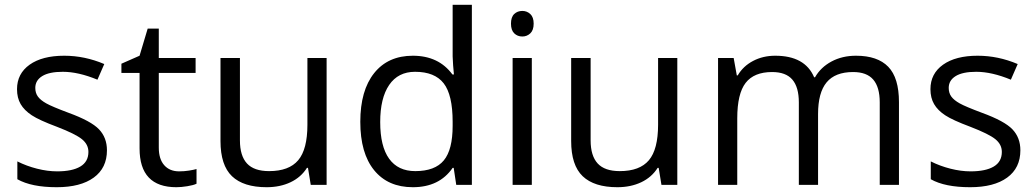

<svg xmlns="http://www.w3.org/2000/svg" viewBox="-20 -780 4371 810"><path d="M431.2 -146Q431.2 -71.3 375.5 -30.8Q319.8 9.8 219.2 9.8Q112.8 9.8 53.2 -23.9V-99.1Q91.8 -79.6 136 -68.4Q180.2 -57.1 221.2 -57.1Q284.7 -57.1 318.8 -77.4Q353 -97.7 353 -139.2Q353 -170.4 325.9 -192.6Q298.8 -214.8 220.2 -245.1Q145.5 -272.9 114 -293.7Q82.5 -314.5 67.1 -340.8Q51.8 -367.2 51.8 -403.8Q51.8 -469.2 105 -507.1Q158.2 -544.9 251 -544.9Q337.4 -544.9 419.9 -509.8L391.1 -443.8Q310.5 -477.1 245.1 -477.1Q187.5 -477.1 158.2 -459Q128.9 -440.9 128.9 -409.2Q128.9 -387.7 139.9 -372.6Q150.9 -357.4 175.3 -343.8Q199.7 -330.1 269 -304.2Q364.3 -269.5 397.7 -234.4Q431.2 -199.2 431.2 -146Z M735.8 -57.1Q757.3 -57.1 777.3 -60.3Q797.4 -63.5 809.1 -66.9V-4.9Q795.9 1.5 770.3 5.6Q744.6 9.8 724.1 9.8Q568.8 9.8 568.8 -153.8V-472.2H492.2V-511.2L568.8 -544.9L603 -659.2H649.9V-535.2H805.2V-472.2H649.9V-157.2Q649.9 -108.9 672.9 -83Q695.8 -57.1 735.8 -57.1Z M992.2 -535.2V-188Q992.2 -122.6 1022 -90.3Q1051.8 -58.1 1115.2 -58.1Q1199.2 -58.1 1238 -104Q1276.9 -149.9 1276.9 -253.9V-535.2H1357.9V0H1291L1279.3 -71.8H1274.9Q1250 -32.2 1205.8 -11.2Q1161.6 9.8 1105 9.8Q1007.3 9.8 958.7 -36.6Q910.2 -83 910.2 -185.1V-535.2Z M1894 -71.8H1889.6Q1833.5 9.8 1721.7 9.8Q1616.7 9.8 1558.3 -62Q1500 -133.8 1500 -266.1Q1500 -398.4 1558.6 -471.7Q1617.2 -544.9 1721.7 -544.9Q1830.6 -544.9 1888.7 -465.8H1895L1891.6 -504.4L1889.6 -542V-759.8H1970.7V0H1904.8ZM1731.9 -58.1Q1814.9 -58.1 1852.3 -103.3Q1889.6 -148.4 1889.6 -249V-266.1Q1889.6 -379.9 1851.8 -428.5Q1814 -477.1 1731 -477.1Q1659.7 -477.1 1621.8 -421.6Q1584 -366.2 1584 -265.1Q1584 -162.6 1621.6 -110.4Q1659.2 -58.1 1731.9 -58.1Z M2223.6 0H2142.6V-535.2H2223.6ZM2135.7 -680.2Q2135.7 -708 2149.4 -720.9Q2163.1 -733.9 2183.6 -733.9Q2203.1 -733.9 2217.3 -720.7Q2231.4 -707.5 2231.4 -680.2Q2231.4 -652.8 2217.3 -639.4Q2203.1 -626 2183.6 -626Q2163.1 -626 2149.4 -639.4Q2135.7 -652.8 2135.7 -680.2Z M2471.7 -535.2V-188Q2471.7 -122.6 2501.5 -90.3Q2531.2 -58.1 2594.7 -58.1Q2678.7 -58.1 2717.5 -104Q2756.3 -149.9 2756.3 -253.9V-535.2H2837.4V0H2770.5L2758.8 -71.8H2754.4Q2729.5 -32.2 2685.3 -11.2Q2641.1 9.8 2584.5 9.8Q2486.8 9.8 2438.2 -36.6Q2389.6 -83 2389.6 -185.1V-535.2Z M3691.4 0V-348.1Q3691.4 -412.1 3664.1 -444.1Q3636.7 -476.1 3579.1 -476.1Q3503.4 -476.1 3467.3 -432.6Q3431.2 -389.2 3431.2 -298.8V0H3350.1V-348.1Q3350.1 -412.1 3322.8 -444.1Q3295.4 -476.1 3237.3 -476.1Q3161.1 -476.1 3125.7 -430.4Q3090.3 -384.8 3090.3 -280.8V0H3009.3V-535.2H3075.2L3088.4 -461.9H3092.3Q3115.2 -501 3157 -522.9Q3198.7 -544.9 3250.5 -544.9Q3376 -544.9 3414.6 -454.1H3418.5Q3442.4 -496.1 3487.8 -520.5Q3533.2 -544.9 3591.3 -544.9Q3682.1 -544.9 3727.3 -498.3Q3772.5 -451.7 3772.5 -349.1V0Z M4284.7 -146Q4284.7 -71.3 4229 -30.8Q4173.3 9.8 4072.8 9.8Q3966.3 9.8 3906.7 -23.9V-99.1Q3945.3 -79.6 3989.5 -68.4Q4033.7 -57.1 4074.7 -57.1Q4138.2 -57.1 4172.4 -77.4Q4206.5 -97.7 4206.5 -139.2Q4206.5 -170.4 4179.4 -192.6Q4152.3 -214.8 4073.7 -245.1Q3999 -272.9 3967.5 -293.7Q3936 -314.5 3920.7 -340.8Q3905.3 -367.2 3905.3 -403.8Q3905.3 -469.2 3958.5 -507.1Q4011.7 -544.9 4104.5 -544.9Q4190.9 -544.9 4273.4 -509.8L4244.6 -443.8Q4164.1 -477.1 4098.6 -477.1Q4041 -477.1 4011.7 -459Q3982.4 -440.9 3982.4 -409.2Q3982.4 -387.7 3993.4 -372.6Q4004.4 -357.4 4028.8 -343.8Q4053.2 -330.1 4122.6 -304.2Q4217.8 -269.5 4251.2 -234.4Q4284.7 -199.2 4284.7 -146Z"/></svg>

Font: Zoram GWebM
Style: Regular
Weight: 400
Foundry: Ascender Corporation
Version: Version 1.000